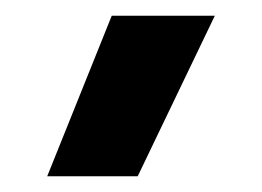

<svg xmlns="http://www.w3.org/2000/svg" viewBox="-20 -76 333 244"><path d="M122 -56H253L155 148H40Z"/></svg>

Font: Prompt Medium
Style: Regular
Weight: 500
Designer: Katatrad Team
Foundry: CadsonDemak
Version: Version 1.000